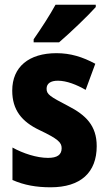

<svg xmlns="http://www.w3.org/2000/svg" viewBox="-20 -786 462 816"><path d="M387 -756V-766H216C192 -722 157 -668 123 -619V-606H231C280 -648 355 -720 387 -756ZM391 -165C391 -252 345 -297 269 -336C192 -376 178 -385 178 -409C178 -431 195 -443 226 -443C263 -443 306 -426 344 -404L385 -515C331 -544 280 -560 220 -560C103 -560 32 -502 32 -401C32 -319 72 -269 148 -233C228 -195 242 -180 242 -156C242 -128 223 -115 184 -115C136 -115 78 -134 33 -159V-21C83 1 135 10 195 10C323 10 391 -53 391 -165Z"/></svg>

Font: Noto Sans Khmer UI Condensed ExtraBold
Style: Regular
Weight: 800
Width: 3
Designer: Danh Hong and the Monotype Design Team
Foundry: Monotype Imaging Inc.
Version: Version 2.002